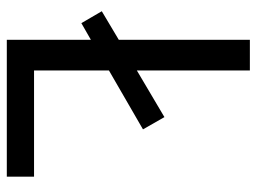

<svg xmlns="http://www.w3.org/2000/svg" viewBox="-115 -639 754 564"><g transform="rotate(90 262.0 -357.0)"><path d="M97 0V-247L48 -219L13 -279L97 -329V-714H187V-382L324 -463L360 -400L187 -300V-80H499V0Z"/></g></svg>

Font: Noto Sans Tifinagh Hawad
Style: Regular
Weight: 400
Designer: JamraPatel
Foundry: JamraPatel LLC
Version: Version 2.006; ttfautohint (v1.8.4.7-5d5b)